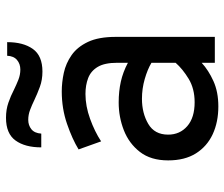

<svg xmlns="http://www.w3.org/2000/svg" viewBox="-75 -679 766 656"><g transform="rotate(-90 308.0 -351.0)"><path d="M272.5 12Q219 12 177.5 -7.2Q136 -26.5 112 -64.5Q88 -102.5 88 -159.5Q88 -218.5 116.8 -255.8Q145.5 -293 190.8 -310.8Q236 -328.5 286 -328.5Q324 -328.5 356.8 -321.2Q389.5 -314 421.5 -297V-333.5Q421.5 -376.5 407.5 -400Q393.5 -423.5 369.2 -432.8Q345 -442 315 -442Q273.5 -442 230 -426.2Q186.5 -410.5 153 -388.5L125.5 -465.5Q160.5 -487 212.8 -505Q265 -523 323.5 -523Q354.5 -523 387 -516Q419.5 -509 447.5 -489.5Q475.5 -470 492.8 -433.5Q510 -397 510 -338.5V0H421.5V-45Q396 -21.5 359 -4.8Q322 12 272.5 12ZM286.5 -69Q333 -69 366.8 -89.5Q400.5 -110 421.5 -134V-216.5Q399 -230 366 -239.5Q333 -249 298.5 -249Q249.5 -249 212.8 -227.5Q176 -206 176 -159.5Q176 -119.5 205 -94.2Q234 -69 286.5 -69ZM391.5 -589Q363 -589 339.2 -597.8Q315.5 -606.5 294.5 -616.5Q277 -625 260.5 -631.2Q244 -637.5 226.5 -637.5Q208 -637.5 194.5 -626.8Q181 -616 179.5 -593H132.5Q132.5 -648.5 156 -681Q179.5 -713.5 233.5 -713.5Q262 -713.5 285.5 -705.2Q309 -697 329 -686.5Q346.5 -678 363.5 -671.2Q380.5 -664.5 398.5 -664.5Q417.5 -664.5 431 -675.8Q444.5 -687 445.5 -709.5H492Q492 -654.5 468.8 -621.8Q445.5 -589 391.5 -589Z"/></g></svg>

Font: Overpass Mono Light Medium
Style: Regular
Weight: 500
Monospace: yes
Version: Version 4.000